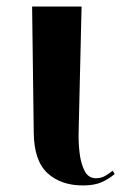

<svg xmlns="http://www.w3.org/2000/svg" viewBox="-20 -556 374 586"><path d="M233 10Q166 10 125 -27.5Q84 -65 83 -151L78 -536H229L220 -154Q219 -121 223 -88.5Q227 -56 238.5 -34Q250 -12 273 -12Q289 -12 301.5 -19.5Q314 -27 324 -35L330 -25Q314 -11 291.5 -0.5Q269 10 233 10Z"/></svg>

Font: Noto Serif Display SemiCondensed
Style: Bold
Weight: 700
Width: 4
Designer: Monotype Design Team
Foundry: Monotype Imaging Inc.
Version: Version 2.009